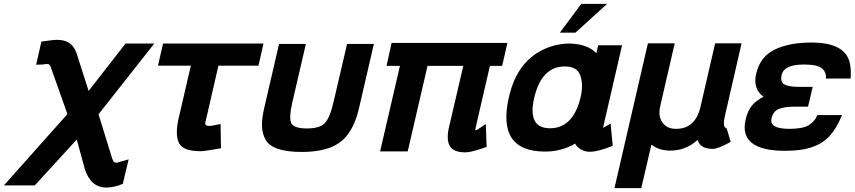

<svg xmlns="http://www.w3.org/2000/svg" viewBox="-63 -766 4398 988"><path d="M193 -430 192 -432Q190 -434 189 -434Q188 -434 188 -435Q188 -436 187 -436H184H182L180 -437H175Q160 -433 123 -433L150 -552Q210 -561 232 -561Q308 -561 331 -492L393 -298L583 -542H731L444 -178L514 49Q520 65 524 68Q528 71 538 71Q542 71 599 54L569 180Q524 199 484 199Q403 199 373 102L332 -48L116 188H-43L284 -179L201 -413L200 -415Q200 -417 199 -418Q198 -419 198 -422L197 -424L195 -427Q194 -430 193 -430Z M1000 -163Q992 -136 993.5 -127Q995 -118 1015 -118Q1028 -118 1072 -128L1074 -3Q991 12 969 12Q879 12 858 -30Q837 -73 856 -156L919 -428H750L776 -542H1293L1267 -428H1061Z M1785 -212Q1765 -124 1725 -72Q1685 -20 1616 0Q1562 16 1491 16Q1338 16 1303 -48Q1286 -80 1285 -118Q1284 -156 1297 -212L1373 -540H1511L1441 -238Q1423 -158 1436 -132Q1450 -105 1517 -105Q1582 -105 1608 -132Q1635 -160 1654 -244L1723 -540H1861Z M2332 18Q2268 18 2250 -17.5Q2232 -53 2250 -122L2321 -427H2137L2035 13H1893L1995 -427H1926L1952 -545H2548L2521 -427H2458L2388 -124Q2382 -97 2383 -95Q2391 -95 2422 -118Q2425 -120 2427.5 -122Q2430 -124 2432 -124.5Q2434 -125 2436 -126L2437 -127L2441 -10Q2363 18 2332 18Z M2925 -267Q2940 -331 2923 -378Q2907 -424 2843 -424Q2724 -424 2686 -263Q2650 -106 2767 -106Q2887 -106 2925 -267ZM2971 15Q2947 15 2925 2Q2903 -11 2897 -27Q2826 14 2742 14Q2491 14 2556 -267Q2596 -443 2727 -508Q2794 -542 2870 -542Q2962 -539 3006 -492L3015 -533H3138L3040 -108L3079 -130L3090 -16Q3016 15 2971 15ZM2928 -746H3061L2898 -598H2818Z M3334 -218Q3323 -169 3345.5 -136Q3368 -103 3416 -103Q3516 -103 3542 -218L3617 -543H3753L3666 -164Q3662 -145 3662 -130Q3662 -111 3673 -107Q3674 -106 3677 -104L3697 -36Q3632 0 3607 0H3604Q3540 0 3527 -46Q3466 9 3387 9Q3327 9 3289 -22L3237 202H3099L3271 -543H3409Z M4024 -217Q3973 -217 3944 -205Q3915 -193 3907 -156Q3895 -103 3999 -103Q4068 -103 4099 -122Q4131 -142 4143 -174H4270Q4241 -103 4202.5 -62.5Q4164 -22 4100 -4Q4051 10 3976 10Q3857 10 3806 -30.5Q3755 -71 3774 -151Q3784 -196 3806 -222.5Q3828 -249 3866 -268Q3810 -309 3828 -386Q3848 -472 3918 -508Q3992 -546 4104 -547H4113Q4296 -547 4312 -430Q4317 -400 4314 -362H4187Q4190 -394 4167 -414Q4144 -434 4075 -434Q3971 -434 3959 -380Q3951 -343 3974 -331Q3997 -319 4048 -319H4119L4095 -217Z"/></svg>

Font: Miedinger
Style: Bold-Italic
Weight: 700
Italic angle: -13°
Version: Version 001.000